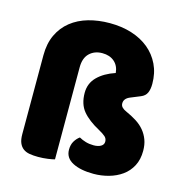

<svg xmlns="http://www.w3.org/2000/svg" viewBox="-100 -745 825 856"><g transform="rotate(15 312.0 -317.0)"><path d="M54 -436Q54 -490 73 -530.5Q92 -571 126 -598Q160 -625 205.5 -638Q251 -651 304 -651Q359 -651 405 -636.5Q451 -622 484.5 -594.5Q518 -567 537 -527.5Q556 -488 556 -438Q556 -413 548.5 -396.5Q541 -380 521 -372L477 -354Q449 -343 449 -320Q449 -309 456.5 -301.5Q464 -294 476 -289Q503 -277 525 -263Q547 -249 562 -231Q577 -213 585.5 -190.5Q594 -168 594 -139Q594 -99 578.5 -69.5Q563 -40 536.5 -21Q510 -2 476 7.5Q442 17 406 17Q346 17 309.5 -2Q273 -21 273 -59Q273 -82 282.5 -98Q292 -114 306 -124Q320 -116 337 -111Q354 -106 374 -106Q394 -106 407 -113.5Q420 -121 420 -135Q420 -149 410 -158Q400 -167 380 -178Q328 -206 301.5 -238Q275 -270 275 -322Q275 -366 305 -396Q335 -426 386 -443Q383 -476 361.5 -494.5Q340 -513 306 -513Q270 -513 247 -491Q224 -469 224 -426V-1Q214 2 192.5 5Q171 8 148 8Q126 8 108.5 5Q91 2 79 -7Q67 -16 60.5 -31.5Q54 -47 54 -72Z"/></g></svg>

Font: Baloo Thambi
Style: Regular
Weight: 400
Designer: Aadarsh Rajan and Ek Type
Foundry: Ek Type
Version: Version 1.100;PS 1.000;hotconv 1.0.88;makeotf.lib2.5.647800;